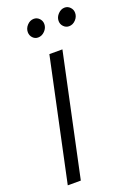

<svg xmlns="http://www.w3.org/2000/svg" viewBox="-169 -973 726 1037"><g transform="rotate(-20 194.0 -454.0)"><path d="M32 0ZM32 0 181 -700H256L107 0ZM155 -805Q137 -805 124.5 -818.5Q112 -832 112 -851Q112 -873 128.5 -890.5Q145 -908 167 -908Q185 -908 198 -894.5Q211 -881 211 -862Q211 -840 194 -822.5Q177 -805 155 -805ZM333 -805Q315 -805 302 -818.5Q289 -832 289 -851Q289 -873 306 -890.5Q323 -908 344 -908Q362 -908 375 -894.5Q388 -881 388 -862Q388 -840 371.5 -822.5Q355 -805 333 -805Z"/></g></svg>

Font: Red Hat Text
Style: Italic
Weight: 400
Italic angle: -12°
Designer: Pentagram / MCKL
Foundry: Pentagram / MCKL
Version: Version 1.005; Red Hat Text Italic